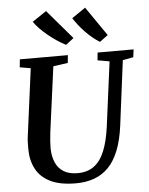

<svg xmlns="http://www.w3.org/2000/svg" viewBox="-65 -1064 871 1126"><g transform="rotate(-5 370.5 -501.0)"><path d="M672.5 -685.5 624 -306Q613 -220.5 589 -160Q565 -99.5 528.8 -62.2Q492.5 -25 444.2 -7.5Q396 10 336.5 10Q243.5 10 186.5 -18Q129.5 -46 102.8 -95.5Q76 -145 75 -209.5Q75 -228.5 75.2 -248.8Q75.5 -269 78.5 -290.5L130.5 -685.5L66.5 -696.5L71.5 -743H354L349.5 -697.5L263.5 -685.5L212 -301Q208.5 -273 207 -248.8Q205.5 -224.5 205.5 -205Q206.5 -159.5 221.8 -124Q237 -88.5 269 -68.5Q301 -48.5 352 -48.5Q409 -48.5 447.8 -77Q486.5 -105.5 510 -163Q533.5 -220.5 545 -306.5L594.5 -685.5L524.5 -697.5L529 -743H741L735 -697.5ZM597 -840 548.5 -804Q526 -818 504.2 -836Q482.5 -854 463 -874.5Q443.5 -895 427.2 -916Q411 -937 398.5 -956.5L479 -1011.5ZM395.5 -840 349 -804Q325 -816 298.2 -833.8Q271.5 -851.5 246 -872.5Q220.5 -893.5 199.5 -915Q178.5 -936.5 166 -956L249 -1011.5Z"/></g></svg>

Font: Merriweather 24pt SemiBold
Style: Italic
Weight: 600
Italic angle: -7.8°
Version: Version 2.101